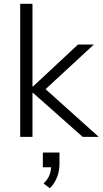

<svg xmlns="http://www.w3.org/2000/svg" viewBox="-20 -725 543 1017"><path d="M87 0V-705H152V-267H155L393 -489H477L200 -233L201 -271L503 0H418L155 -233H152V0ZM244 272 211 247Q235 223 243 200Q251 177 251 151L267 161H207V83H295V143Q295 180 282.5 213Q270 246 244 272Z"/></svg>

Font: Nunito Sans 10pt Light
Style: Regular
Weight: 300
Designer: Vernon Adams
Foundry: Vernon Adams
Version: Version 3.101;gftools[0.9.27]